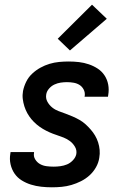

<svg xmlns="http://www.w3.org/2000/svg" viewBox="-20 -790 540 818"><path d="M201 8Q178 8 155.5 5.5Q133 3 112 -3.5Q91 -10 72.5 -21.5Q54 -33 42 -50.5Q30 -68 25 -90Q20 -112 24 -135L25 -142H125V-139Q122 -124 130 -111Q138 -98 150.5 -91Q163 -84 178 -82Q193 -80 209 -80Q223 -80 237.5 -82Q252 -84 265.5 -89.5Q279 -95 290.5 -107Q302 -119 305 -133Q308 -150 299.5 -164.5Q291 -179 278.5 -188.5Q266 -198 251 -204Q236 -210 220.5 -215Q205 -220 190.5 -226.5Q176 -233 162.5 -241Q149 -249 136.5 -259.5Q124 -270 114 -282Q104 -294 96.5 -307.5Q89 -321 84 -336.5Q79 -352 77 -368.5Q75 -385 78 -402Q82 -422 91.5 -441.5Q101 -461 117 -476Q133 -491 152 -501.5Q171 -512 191 -518Q211 -524 231.5 -526Q252 -528 272 -528Q295 -528 316.5 -525.5Q338 -523 358.5 -516Q379 -509 396.5 -497.5Q414 -486 425.5 -468.5Q437 -451 441 -429.5Q445 -408 441 -385L440 -378H340L341 -381Q343 -396 336.5 -408.5Q330 -421 319 -428Q308 -435 294 -437.5Q280 -440 265 -440Q252 -440 238.5 -438Q225 -436 212 -430Q199 -424 189 -412.5Q179 -401 177 -388Q174 -371 182 -356.5Q190 -342 202.5 -332Q215 -322 230 -316.5Q245 -311 260 -305.5Q275 -300 290 -293.5Q305 -287 319 -279Q333 -271 344.5 -260.5Q356 -250 366.5 -238Q377 -226 385 -212.5Q393 -199 398 -183.5Q403 -168 404.5 -151.5Q406 -135 403 -118Q400 -97 389 -77.5Q378 -58 361.5 -43Q345 -28 325 -18Q305 -8 284.5 -2Q264 4 243 6Q222 8 201 8ZM278 -575 226 -625 372 -770 435 -710Z"/></svg>

Font: Iosevka Semibold Oblique
Style: Regular
Weight: 600
Italic angle: -9°
Monospace: yes
Designer: Belleve Invis
Foundry: Belleve Invis
Version: Version 32.5.0; ttfautohint (v1.8.4)